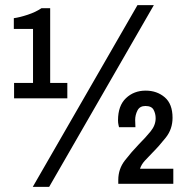

<svg xmlns="http://www.w3.org/2000/svg" viewBox="-20 -718 723 750"><path d="M35 -334V-394H109V-605H34V-647Q57 -650 88.5 -660.5Q120 -671 142 -686H176V-394H243V-334ZM108 12 517 -698H581L172 12ZM442 0V-15Q442 -58 468 -91.5Q494 -125 523 -155Q549 -181 568.5 -205Q588 -229 588 -256Q588 -274 580 -289Q572 -304 548 -304Q526 -304 517 -286.5Q508 -269 508 -249L509 -221H445Q445 -221 443 -229.5Q441 -238 441 -248Q441 -305 472 -334.5Q503 -364 549 -364Q593 -364 623.5 -338Q654 -312 654 -258Q654 -214 628 -181Q602 -148 575 -121Q559 -105 545.5 -90Q532 -75 527 -59H657V0Z"/></svg>

Font: Archivo Narrow Medium
Style: Regular
Weight: 500
Designer: Hector Gatti
Foundry: Omnibus-Type
Version: Version 3.002